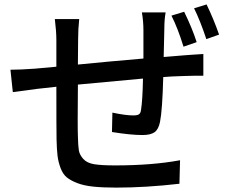

<svg xmlns="http://www.w3.org/2000/svg" viewBox="-20 -814 1040 870"><path d="M871.1 -623 811.5 -602.5Q786.1 -685.5 756.8 -743.2L814.5 -760.7Q851.6 -684.6 871.1 -623ZM623 -757.8H730.5Q724.6 -726.6 724.6 -680.7Q722.7 -594.7 721.7 -555.7Q797.9 -562.5 816.4 -563.5Q826.2 -564.5 856.4 -566.4Q886.7 -568.4 901.4 -569.3V-470.7Q878.9 -471.7 816.4 -469.7Q751 -467.8 719.7 -464.8Q715.8 -315.4 705.1 -261.7Q698.2 -227.5 680.2 -214.8Q662.1 -202.1 625 -202.1Q572.3 -202.1 487.3 -215.8L489.3 -303.7Q548.8 -291 584 -291Q601.6 -291 609.4 -295.9Q617.2 -300.8 619.1 -316.4Q626 -360.4 627.9 -458Q589.8 -455.1 333 -430.7Q331.1 -236.3 333 -196.3Q334 -151.4 337.4 -131.8Q340.8 -112.3 357.4 -93.8Q374 -75.2 407.2 -69.8Q440.4 -64.5 501 -64.5Q669.9 -64.5 795.9 -87.9L793 18.6Q641.6 36.1 506.8 36.1Q446.3 36.1 403.3 31.7Q360.4 27.3 330.1 15.6Q299.8 3.9 282.2 -10.7Q264.6 -25.4 254.4 -52.7Q244.1 -80.1 240.7 -108.4Q237.3 -136.7 236.3 -181.6Q235.4 -223.6 235.4 -420.9Q163.1 -413.1 146.5 -411.1Q85.9 -403.3 38.1 -396.5L27.3 -498Q70.3 -498 138.7 -502.9Q189.5 -507.8 235.4 -511.7V-632.8Q235.4 -670.9 228.5 -727.5H338.9Q334 -681.6 334 -637.7Q334 -568.4 333 -521.5Q449.2 -533.2 629.9 -548.8V-676.8Q629.9 -716.8 623 -757.8ZM859.4 -776.4 916 -793.9Q947.3 -729.5 972.7 -657.2L915 -636.7Q886.7 -721.7 859.4 -776.4Z"/></svg>

Font: Gen Shin Gothic Monospace Medium
Style: Regular
Weight: 500
Designer: [Source Han Sans]
Ryoko NISHIZUKA  (kana & ideographs); Paul D. Hunt (Latin, Greek & Cyrillic); Wenlong ZHANG  (bopomofo
Version: Version 1.002.20150607